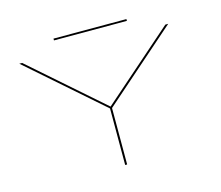

<svg xmlns="http://www.w3.org/2000/svg" viewBox="-106 -897 1193 1035"><g transform="rotate(-15 490.5 -379.0)"><path d="M470 0V-315.5L60 -675H76L475.5 -324.5L875 -675H891L481 -315V0ZM273 -748V-758H680V-748Z"/></g></svg>

Font: Anybody UltraExpanded Thin
Style: Regular
Weight: 100
Width: 9
Designer: Tyler Finck
Foundry: Etcetera Type Company
Version: Version 1.010; ttfautohint (v1.8.3) -l 8 -r 50 -G 200 -x 14 